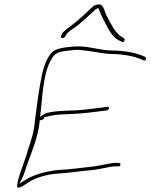

<svg xmlns="http://www.w3.org/2000/svg" viewBox="-20 -859 686 875"><path d="M172 -521C157 -454 148 -376 139 -309C136 -262 123 -222 108 -178C95 -129 71 -75 61 -32C58 -17 57 -8 59 -6C68 2 90 -15 111 -29C143 -50 197 -65 244 -68C278 -70 316 -75 352 -79L411 -85C427 -88 441 -90 454 -93C473 -97 491 -101 510 -101H520C523 -100 528 -103 529 -108C530 -112 527 -116 524 -116H523L514 -117C481 -117 447 -106 411 -101C358 -95 300 -87 243 -84C190 -78 140 -65 104 -44L68 -22L84 -53C86 -56 86 -58 89 -65C113 -143 155 -227 161 -310C166 -312 176 -314 180 -317L182 -325C205 -330 229 -336 251 -337C314 -340 345 -340 412 -349L468 -356C476 -358 483 -374 470 -372L413 -365C376 -360 346 -357 323 -356C271 -354 227 -354 186 -342L163 -327L169 -386C173 -428 178 -479 188 -521C194 -546 204 -574 217 -593C220 -600 232 -614 247 -620L265 -625H267C273 -626 281 -627 290 -628L314 -631C324 -632 335 -632 347 -631C398 -627 435 -616 483 -613C544 -613 592 -602 626 -588C632 -584 636 -582 639 -583C647 -586 647 -594 643 -599C609 -616 553 -629 487 -629H486C477 -630 467 -630 458 -631C412 -637 367 -651 317 -647C270 -643 237 -639 216 -620C196 -598 181 -562 172 -521ZM108 -178V-179ZM262 -704C255 -688 256 -687 265 -686C270 -685 274 -686 282 -701C284 -706 292 -713 299 -718V-719C309 -725 321 -734 336 -745C363 -768 381 -784 408 -809L410 -811C410 -811 408 -811 413 -814L427 -823L433 -812C437 -804 439 -795 442 -789C464 -749 481 -697 522 -675L534 -669C544 -661 551 -678 547 -683L536 -690C520 -699 506 -717 497 -731L482 -757C478 -766 473 -773 470 -780C457 -797 456 -835 434 -839C426 -840 407 -834 406 -832C377 -804 354 -782 321 -755C298 -735 270 -720 262 -704ZM336 -745Z"/></svg>

Font: Stray Cat
Style: ExLtExtObl
Weight: 200
Version: Version 1.0